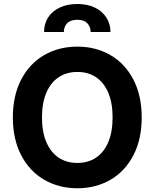

<svg xmlns="http://www.w3.org/2000/svg" viewBox="-20 -956 793 985"><path d="M377 9.8Q282.2 9.8 207 -33.7Q131.8 -77.1 88.9 -159.4Q45.9 -241.7 45.9 -353.5Q45.9 -465.8 88.9 -548.1Q131.8 -630.4 207 -673.6Q282.2 -716.8 377 -716.8Q471.2 -716.8 546.1 -673.6Q621.1 -630.4 664.1 -548.1Q707 -465.8 707 -353.5Q707 -241.2 664.1 -158.9Q621.1 -76.7 546.1 -33.4Q471.2 9.8 377 9.8ZM377 -586.9Q321.8 -586.9 281 -559.8Q240.2 -532.7 217.8 -480.2Q195.3 -427.7 195.3 -353.5Q195.3 -279.3 217.8 -226.8Q240.2 -174.3 281 -147.2Q321.8 -120.1 377 -120.1Q432.1 -120.1 472.7 -147.2Q513.2 -174.3 535.4 -226.6Q557.6 -278.8 557.6 -353.5Q557.6 -428.2 535.4 -480.5Q513.2 -532.7 472.7 -559.8Q432.1 -586.9 377 -586.9ZM377 -935.5Q427.7 -935.5 466.1 -917.2Q504.4 -898.9 525.4 -866.5Q546.4 -834 546.9 -792H445.3Q444.3 -819.3 427.7 -836.9Q411.1 -854.5 377 -854.5Q341.3 -854.5 324.5 -836.7Q307.6 -818.8 307.6 -792H206.1Q206.1 -834 226.8 -866.5Q247.6 -898.9 286.4 -917.2Q325.2 -935.5 377 -935.5Z"/></svg>

Font: Pretendard GOV
Style: Bold
Weight: 700
Designer: Base glyphs from Inter by Rasmus Andersson; Hangeul glyphs from Noto Sans CJK(Source Han Sans) by Jang Soo-young and Kan
Foundry: Kil Hyung-jin
Version: Version 1.309